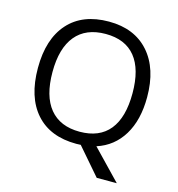

<svg xmlns="http://www.w3.org/2000/svg" viewBox="-127 -835 1033 1115"><g transform="rotate(15 389.5 -277.5)"><path d="M717.8 -357.9Q717.8 -220.7 662.6 -129.9Q607.4 -39.1 506.8 -6.8L676.8 169.9H556.2L417 8.8L390.1 9.8Q232.4 9.8 146.7 -86.7Q61 -183.1 61 -358.9Q61 -533.2 147 -629.2Q232.9 -725.1 391.1 -725.1Q544.9 -725.1 631.3 -627.4Q717.8 -529.8 717.8 -357.9ZM148.9 -357.9Q148.9 -212.9 210.7 -137.9Q272.5 -63 390.1 -63Q508.8 -63 569.3 -137.7Q629.9 -212.4 629.9 -357.9Q629.9 -502 569.6 -576.4Q509.3 -650.9 391.1 -650.9Q272.5 -650.9 210.7 -575.9Q148.9 -501 148.9 -357.9Z"/></g></svg>

Font: f01722094
Style: Regular
Weight: 400
Foundry: Ascender Corporation
Version: Version 1.10